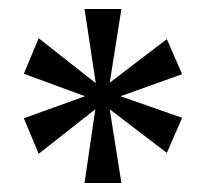

<svg xmlns="http://www.w3.org/2000/svg" viewBox="-20 -780 458 427"><path d="M168 -373H250L224 -537L351 -440L385 -518L248 -566L385 -615L351 -693L224 -596L250 -760H168L193 -595L66 -695L33 -616L169 -566L33 -517L66 -438L192 -537Z"/></svg>

Font: Noto Serif Hebrew Condensed Medium
Style: Regular
Weight: 500
Width: 3
Designer: Monotype Design Team
Foundry: Monotype Imaging Inc.
Version: Version 2.004